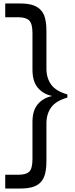

<svg xmlns="http://www.w3.org/2000/svg" viewBox="-20 -840 432 1100"><path d="M96 240Q140 240 168.5 231Q197 222 214.5 202.5Q232 183 239 152.5Q246 122 246 80V-133Q246 -187 273 -224.5Q300 -262 366 -281V-299Q300 -318 273 -355.5Q246 -393 246 -447V-660Q246 -702 239 -732Q232 -762 214.5 -781.5Q197 -801 168.5 -810.5Q140 -820 96 -820H10V-741H87Q128 -741 147 -723Q166 -705 166 -650V-441Q166 -374 196.5 -337.5Q227 -301 279 -290Q227 -279 196.5 -243Q166 -207 166 -141V71Q166 126 147.5 143.5Q129 161 87 161H10V240Z"/></svg>

Font: Tilda Sans Medium
Style: Regular
Weight: 500
Designer: ParaType Ltd
Foundry: ParaType Ltd
Version: Version 1.009